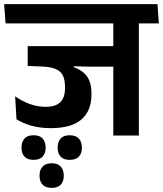

<svg xmlns="http://www.w3.org/2000/svg" viewBox="-42 -658 791 932"><path d="M121 118Q150.5 118 165 102.2Q179.5 86.5 179.5 60V57Q179.5 31 165.2 14.8Q151 -1.5 121 -1.5Q91 -1.5 76.8 14.8Q62.5 31 62.5 57V60Q62.5 86.5 76.8 102.2Q91 118 121 118ZM296.5 118Q326.5 118 341 102.2Q355.5 86.5 355.5 60V57Q355.5 31 340.8 14.8Q326 -1.5 296.5 -1.5Q266.5 -1.5 252.2 14.8Q238 31 238 57V60Q238 86.5 252.2 102.2Q266.5 118 296.5 118ZM209.5 254Q238.5 254 253 238.2Q267.5 222.5 267.5 196V193Q267.5 167 253 150.8Q238.5 134.5 209.5 134.5Q179 134.5 164.5 150.8Q150 167 150 193V196Q150 222.5 164.5 238.2Q179 254 209.5 254ZM632 -577H508V0H632ZM470 -544.5H729L722.5 -638H463ZM679 -544.5 672.5 -638H-22L-15 -544.5ZM548.5 -434H92.5V-338H258.5L387.5 -334.5H548.5ZM316 -366.5H92.5V-338L164.5 -335Q205.5 -333 229.5 -322.5Q253.5 -312 263.5 -291Q273.5 -270 273.5 -236.5V-229.5Q273.5 -184.5 250.8 -162Q228 -139.5 180 -139.5Q140 -139.5 102.8 -153Q65.5 -166.5 31.5 -190.5L38 -79Q69 -59.5 110.2 -47.8Q151.5 -36 205 -36Q304.5 -36 353.2 -78Q402 -120 402 -199V-205.5Q402 -254.5 381.8 -285Q361.5 -315.5 316 -332Z"/></svg>

Font: Anek Devanagari SemiBold
Style: Regular
Weight: 600
Designer: Kailash Malviya (Devanagari) & Yesha Goshar (Latin)
Foundry: Ek Type
Version: Version 1.003